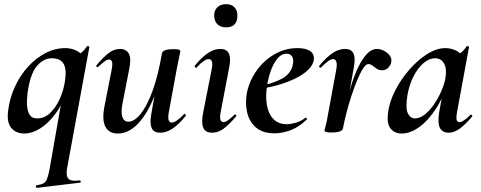

<svg xmlns="http://www.w3.org/2000/svg" viewBox="-20 -631 2318 926"><path d="M158 275Q154 275 153 269.5Q152 264 156 263Q179 259 190 253Q201 247 207 231.5Q213 216 219 185L282 -174L303 -191Q281 -127 246.5 -81Q212 -35 173 -11Q134 13 97 13Q57 13 34 -14.5Q11 -42 20 -103Q28 -161 52.5 -214Q77 -267 114.5 -308.5Q152 -350 198.5 -374.5Q245 -399 296 -399Q316 -399 337.5 -391.5Q359 -384 374.5 -367.5Q390 -351 392 -324L331 -357Q348 -359 367 -373Q386 -387 399 -407Q401 -410 406.5 -408Q412 -406 411 -404L304 178Q297 215 309 230Q321 245 364 239Q367 237 369 243Q371 249 366 250ZM159 -60Q194 -60 221 -85.5Q248 -111 266.5 -150.5Q285 -190 292 -232Q303 -292 288 -321Q273 -350 229 -350Q190 -350 157.5 -312Q125 -274 112 -177Q111 -163 110 -143.5Q109 -124 112.5 -105Q116 -86 126.5 -73Q137 -60 159 -60Z M548 13Q506 13 488.5 -19.5Q471 -52 484 -119L519 -297Q524 -326 519.5 -335Q515 -344 506 -344Q496 -344 483 -334Q470 -324 454 -309Q450 -305 446 -309Q442 -313 446 -317Q478 -355 504 -375Q530 -395 559 -395Q589 -395 601.5 -372Q614 -349 603 -297L572 -138Q562 -90 570 -67Q578 -44 599 -44Q628 -44 658.5 -82Q689 -120 716 -193.5Q743 -267 761 -374L779 -373Q760 -255 725 -168Q690 -81 645 -34Q600 13 548 13ZM753 9Q721 9 711.5 -13.5Q702 -36 709 -77L761 -374Q766 -394 817 -394Q837 -394 843.5 -391Q850 -388 850 -386Q850 -382 845 -360Q840 -338 835 -312L794 -89Q785 -40 809 -40Q819 -40 833.5 -50Q848 -60 867 -80Q870 -84 874 -79.5Q878 -75 875 -71Q839 -28 810.5 -9.5Q782 9 753 9Z M1003 9Q970 9 960 -16Q950 -41 960 -89L1001 -297Q1011 -346 986 -346Q976 -346 961.5 -336Q947 -326 929 -306Q925 -302 921 -306.5Q917 -311 920 -315Q956 -358 985 -376.5Q1014 -395 1042 -395Q1074 -395 1084 -372.5Q1094 -350 1086 -309L1044 -89Q1039 -61 1044 -51.5Q1049 -42 1057 -42Q1068 -42 1081 -52Q1094 -62 1110 -77Q1114 -81 1118 -77Q1122 -73 1118 -69Q1087 -32 1060 -11.5Q1033 9 1003 9ZM1070 -499Q1044 -499 1028.5 -514Q1013 -529 1013 -557Q1013 -581 1028.5 -596Q1044 -611 1070 -611Q1096 -611 1110.5 -596Q1125 -581 1125 -557Q1125 -499 1070 -499Z M1304 12Q1246 12 1213.5 -17Q1181 -46 1171.5 -91Q1162 -136 1171 -185Q1179 -224 1200 -262.5Q1221 -301 1253 -331.5Q1285 -362 1326 -380.5Q1367 -399 1414 -399Q1455 -399 1475.5 -385Q1496 -371 1494 -345Q1491 -319 1467 -295Q1443 -271 1403.5 -252Q1364 -233 1315.5 -219.5Q1267 -206 1217 -201L1219 -214Q1290 -225 1338 -250.5Q1386 -276 1393 -324Q1397 -346 1388.5 -359Q1380 -372 1362 -372Q1339 -372 1320.5 -351.5Q1302 -331 1288.5 -296Q1275 -261 1268 -218Q1260 -167 1267 -125Q1274 -83 1298 -57.5Q1322 -32 1363 -32Q1382 -32 1406.5 -39Q1431 -46 1453 -63Q1455 -65 1458.5 -61Q1462 -57 1460 -55Q1422 -18 1381.5 -3Q1341 12 1304 12Z M1634 -12 1624 -13Q1634 -66 1647 -120.5Q1660 -175 1675.5 -224Q1691 -273 1710 -311.5Q1729 -350 1751 -372.5Q1773 -395 1798 -395Q1814 -395 1831 -386.5Q1848 -378 1859 -364Q1870 -350 1867 -333Q1866 -320 1854 -306Q1842 -292 1823 -292Q1808 -292 1797 -299.5Q1786 -307 1776.5 -314.5Q1767 -322 1756 -322Q1745 -322 1731 -300.5Q1717 -279 1702.5 -244Q1688 -209 1674.5 -167.5Q1661 -126 1650.5 -85Q1640 -44 1634 -12ZM1578 8Q1559 8 1552 5.5Q1545 3 1545 0Q1545 -4 1551 -26Q1557 -48 1561 -74L1602 -297Q1605 -314 1604 -324.5Q1603 -335 1598.5 -340.5Q1594 -346 1586 -346Q1577 -346 1562.5 -336Q1548 -326 1529 -306Q1525 -302 1521 -306.5Q1517 -311 1521 -315Q1557 -358 1586 -376.5Q1615 -395 1643 -395Q1665 -395 1676 -385Q1687 -375 1689.5 -356Q1692 -337 1687 -309L1634 -12Q1631 8 1578 8Z M1917 13Q1883 13 1863.5 -11.5Q1844 -36 1852 -91Q1859 -142 1886.5 -195.5Q1914 -249 1954.5 -295.5Q1995 -342 2040.5 -370.5Q2086 -399 2128 -399Q2148 -399 2169 -391.5Q2190 -384 2205.5 -367.5Q2221 -351 2223 -324L2163 -357Q2180 -359 2198.5 -373Q2217 -387 2230 -407Q2232 -410 2237.5 -408Q2243 -406 2242 -404L2184 -89Q2175 -42 2195 -42Q2205 -42 2219 -51.5Q2233 -61 2249 -77Q2252 -80 2256 -76Q2260 -72 2257 -69Q2226 -32 2198.5 -11.5Q2171 9 2145 9Q2113 9 2101.5 -14.5Q2090 -38 2098 -89L2123 -229L2144 -246Q2120 -164 2082 -106Q2044 -48 2001 -17.5Q1958 13 1917 13ZM1981 -60Q2005 -60 2029 -79Q2053 -98 2073.5 -128Q2094 -158 2108.5 -191.5Q2123 -225 2128 -253Q2136 -298 2122 -324Q2108 -350 2078 -350Q2050 -350 2023 -327Q1996 -304 1975 -264Q1954 -224 1945 -172Q1935 -109 1947 -84.5Q1959 -60 1981 -60Z"/></svg>

Font: Cormorant Light
Style: Bold Italic
Weight: 700
Italic angle: -10°
Version: Version 4.000